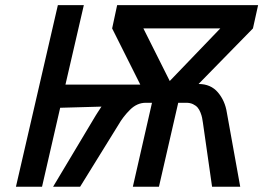

<svg xmlns="http://www.w3.org/2000/svg" viewBox="-20 -709 1006 729"><path d="M40.5 0 199.7 -689.5H298.3L228.5 -387.7H512.7L405.8 -601.1L424.8 -689.5H960L940.4 -601.1L733.9 -390.1Q780.3 -390.1 807.4 -358.2Q834.5 -326.2 841.3 -281.7L892.1 0H785.2L750.5 -242.7Q749 -253.4 747.3 -262Q745.6 -270.5 741.2 -281.7Q736.8 -293 730.5 -300.5Q724.1 -308.1 712.9 -313.5Q701.7 -318.8 687 -318.8H656.7L583.5 0H484.4L557.1 -318.8H533.7Q500.5 -318.8 473.9 -292.5Q447.3 -266.1 429.2 -234.4L284.2 0H181.6L342.8 -269.5Q342.8 -270 351.6 -283.4Q360.4 -296.9 365.2 -304.2L208.5 -299.8L139.6 0ZM624.5 -401.4 816.4 -601.1H524.4Z"/></svg>

Font: HK Grotesk Medium Italic
Style: Regular
Weight: 500
Italic angle: -13°
Designer: Alfredo Marco Pradil and Stefan Peev
Foundry: Hanken Design Co.
Version: Version 1.000;PS 001.000;hotconv 1.0.88;makeotf.lib2.5.64775